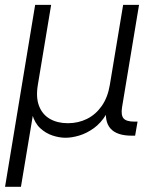

<svg xmlns="http://www.w3.org/2000/svg" viewBox="-30 -542 605 767"><path d="M-9.8 204.1 110.4 -522.5H174.3L121.1 -202.6Q112.8 -152.3 126.2 -118.2Q139.6 -84 169.7 -66.9Q199.7 -49.8 241.2 -49.8Q282.7 -49.8 317.6 -67.1Q352.5 -84.5 376.5 -118.7Q400.4 -152.8 408.7 -202.6L461.9 -522.5H525.4L457.5 -113.3Q452.6 -82 463.6 -69.1Q474.6 -56.2 506.3 -56.2H519.5L509.8 0H496.6Q436.5 0 411.4 -28.6Q386.2 -57.1 395.5 -113.3L405.3 -173.8H424.8Q416 -120.1 394.3 -85Q372.6 -49.8 344.2 -29.5Q315.9 -9.3 286.4 -0.5Q256.8 8.3 231.9 8.3Q207 8.3 180.2 -0.5Q153.3 -9.3 131.1 -29.5Q108.9 -49.8 98.9 -85Q88.9 -120.1 97.7 -173.8H116.7L53.7 204.1Z"/></svg>

Font: Inter 28pt Light
Style: Italic
Weight: 300
Italic angle: -9.3988°
Designer: Rasmus Andersson
Foundry: rsms
Version: Version 4.001;git-66647c0bb